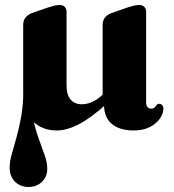

<svg xmlns="http://www.w3.org/2000/svg" viewBox="-20 -508 693 766"><path d="M73 -148H101Q101 -85.5 111.2 -38Q121.5 9.5 134.8 46Q148 82.5 158.2 111.2Q168.5 140 168.5 165.5Q168.5 197.5 147 217.8Q125.5 238 94 238Q61.5 238 40 217Q18.5 196 18.5 160Q18.5 137 26.8 107.5Q35 78 45.8 40.2Q56.5 2.5 64.8 -44.2Q73 -91 73 -148ZM404 -143.5 430 -116 406.5 -94.5Q343 -37.5 295 -12.5Q247 12.5 206 12.5Q146.5 12.5 109.5 -26.2Q72.5 -65 72.5 -134V-408.5Q72.5 -426.5 82 -438.2Q91.5 -450 107.5 -456L169.5 -477.5Q186.5 -483 197 -485.5Q207.5 -488 219 -488Q231.5 -488 238.5 -480.5Q245.5 -473 245.5 -461.5V-167.5Q245.5 -129.5 261.8 -110.8Q278 -92 306.5 -92Q325 -92 344.2 -99.8Q363.5 -107.5 384.5 -125.5ZM513 12.5Q459 12.5 427.8 -12.2Q396.5 -37 395 -86.5L389.5 -101V-408Q389.5 -426.5 399 -438.2Q408.5 -450 425.5 -456L486.5 -477.5Q503.5 -483 514 -485.5Q524.5 -488 536.5 -488Q548.5 -488 555.8 -480.5Q563 -473 563 -461.5V-100Q563 -88 568.2 -81.2Q573.5 -74.5 583.5 -74.5Q592.5 -74.5 597.2 -79.5Q602 -84.5 605.2 -89.2Q608.5 -94 614 -94Q622.5 -94 627.2 -88.5Q632 -83 632 -75Q632 -56.5 618.8 -36.2Q605.5 -16 579 -1.8Q552.5 12.5 513 12.5Z"/></svg>

Font: Fraunces
Style: Bold
Weight: 700
Version: Version 1.000;[b76b70a41]